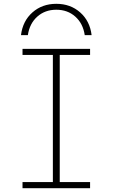

<svg xmlns="http://www.w3.org/2000/svg" viewBox="-20 -986 590 1006"><path d="M275 -966Q349 -966 400 -921Q451 -876 460 -802H424Q415 -863 374.5 -899Q334 -935 275 -935Q216 -935 175.5 -899Q135 -863 126 -802H90Q99 -876 150 -921Q201 -966 275 -966ZM98 0V-32H257V-698H98V-730H452V-698H293V-32H452V0Z"/></svg>

Font: M PLUS Code Latin SemiExpanded ExtraLight
Style: Regular
Weight: 250
Width: 6
Designer: Coji Morishita
Foundry: UNDERFOREST DESIGN
Version: Version 1.002; ttfautohint (v1.8.3)